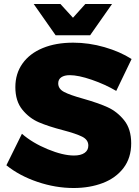

<svg xmlns="http://www.w3.org/2000/svg" viewBox="-20 -931 695 963"><path d="M330 -554Q303 -554 287.5 -543.5Q272 -533 272 -513Q272 -485 302 -469.5Q332 -454 397 -436Q471 -415 519 -393.5Q567 -372 602.5 -328Q638 -284 638 -212Q638 -139 599.5 -88.5Q561 -38 495.5 -13Q430 12 349 12Q259 12 168.5 -18.5Q78 -49 12 -102L90 -260Q143 -214 219.5 -182.5Q296 -151 351 -151Q385 -151 404 -164Q423 -177 423 -201Q423 -230 392 -245.5Q361 -261 296 -278Q223 -297 175 -317.5Q127 -338 92 -381Q57 -424 57 -494Q57 -562 93 -612.5Q129 -663 194.5 -690Q260 -717 347 -717Q426 -717 504 -694.5Q582 -672 640 -635L563 -475Q507 -508 440 -531Q373 -554 330 -554ZM408 -911H542L432 -754H259L149 -911H283L346 -842Z"/></svg>

Font: #9Slide03 Montserrat ExtraBold
Style: Regular
Weight: 800
Designer: Julieta Ulanovsky
Foundry: Julieta Ulanovsky
Version: Version 6.001